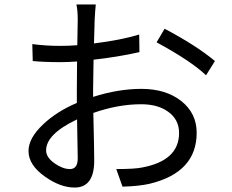

<svg xmlns="http://www.w3.org/2000/svg" viewBox="-20 -816 1040 862"><path d="M329 -105 326 -280Q187 -214 187 -141Q187 -109 226 -82Q262 -57 294 -57Q329 -57 329 -105ZM398 -381Q511 -417 615 -417Q724 -417 793 -363Q863 -308 863 -220Q863 -42 652 9Q604 20 530 22L502 -57Q585 -57 618 -64Q784 -95 784 -219Q784 -280 734 -315Q688 -348 614 -348Q510 -348 399 -309Q403 -141 403 -95Q403 26 315 26Q251 26 182 -23Q108 -75 108 -138Q108 -196 174 -258Q234 -315 325 -354V-410Q325 -496 326 -540Q286 -537 253 -537Q175 -537 127 -542L125 -618Q187 -610 251 -610Q287 -610 327 -613L329 -726Q329 -771 323 -796H410Q407 -766 405 -728L402 -621Q523 -636 605 -661L606 -582Q508 -560 400 -548Q398 -454 398 -414ZM719 -687Q861 -612 945 -542L905 -478Q838 -542 683 -626Z"/></svg>

Font: KaiGen Gothic CN Regular
Style: Regular
Weight: 400
Designer: Ryoko NISHIZUKA  (kana & ideographs); Paul D. Hunt (Latin, Greek & Cyrillic); Wenlong ZHANG  (bopomofo); Sandoll Communi
Foundry: Adobe Systems Incorporated
Version: Version 1.002.20150501